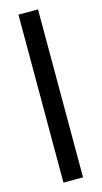

<svg xmlns="http://www.w3.org/2000/svg" viewBox="-113 -749 416 786"><g transform="rotate(-15 94.5 -356.0)"><path d="M136.2 0H53.2V-711.9H136.2Z"/></g></svg>

Font: Creato Display
Style: Regular
Weight: 400
Version: Version 1.000